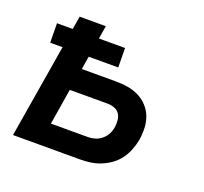

<svg xmlns="http://www.w3.org/2000/svg" viewBox="-96 -633 793 745"><g transform="rotate(20 300.0 -260.0)"><path d="M27 0 91 -386H40L39 -466H104L113 -520H221L212 -466H320L321 -386H199L190 -332H332Q357 -332 381 -328Q405 -324 426 -313.5Q447 -303 463 -286Q479 -269 487.5 -247Q496 -225 497 -200Q498 -175 494 -150Q490 -129 482 -108Q474 -87 460.5 -68.5Q447 -50 428.5 -36.5Q410 -23 389 -14.5Q368 -6 346.5 -3Q325 0 303 0ZM303 -92Q318 -92 332.5 -96.5Q347 -101 359.5 -111.5Q372 -122 379 -136Q386 -150 388 -165Q390 -179 388.5 -193.5Q387 -208 379.5 -219Q372 -230 358.5 -235Q345 -240 331 -240H174L150 -92Z"/></g></svg>

Font: Iosevka Aile Semibold Oblique
Style: Regular
Weight: 600
Italic angle: -9°
Designer: Belleve Invis
Foundry: Belleve Invis
Version: Version 31.1.0; ttfautohint (v1.8.4)